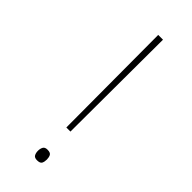

<svg xmlns="http://www.w3.org/2000/svg" viewBox="-236 -843 795 795"><g transform="rotate(45 161.0 -446.0)"><path d="M165 -807H193L191 -267H167ZM152 -116Q152 -128 157 -137.5Q162 -147 177 -147Q195 -147 199.5 -137.5Q204 -128 204 -116Q204 -103 199.5 -94Q195 -85 177 -85Q162 -85 157 -94Q152 -103 152 -116Z"/></g></svg>

Font: Noto Sans Oriya UI Thin
Style: Regular
Weight: 100
Designer: Amélie Bonet and Sol Matas
Foundry: Google LLC
Version: Version 2.000